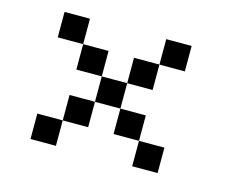

<svg xmlns="http://www.w3.org/2000/svg" viewBox="-88 -1018 1177 912"><g transform="rotate(15 500.0 -562.5)"><path d="M125 -812.5V-875H187.5H250V-812.5V-750H312.5H375V-687.5V-625H437.5H500V-687.5V-750H562.5H625V-812.5V-875H687.5H750V-812.5V-750H687.5H625V-687.5V-625H562.5H500V-562.5V-500H562.5H625V-437.5V-375H687.5H750V-312.5V-250H687.5H625V-312.5V-375H562.5H500V-437.5V-500H437.5H375V-437.5V-375H312.5H250V-312.5V-250H187.5H125V-312.5V-375H187.5H250V-437.5V-500H312.5H375V-562.5V-625H312.5H250V-687.5V-750H187.5H125Z"/></g></svg>

Font: Press Start 2P
Style: Regular
Weight: 500
Monospace: yes
Version: Version 2.14